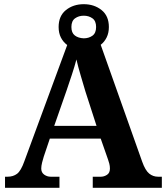

<svg xmlns="http://www.w3.org/2000/svg" viewBox="-20 -897 793 917"><path d="M4 0V-53H16Q43 -53 61.5 -67Q80 -81 96 -126L301 -682Q282 -696 271 -717.5Q260 -739 260 -768Q260 -821 295 -849Q330 -877 380 -877Q430 -877 465 -849Q500 -821 500 -768Q500 -740 489.5 -718.5Q479 -697 461 -683L659 -125Q674 -83 692.5 -68Q711 -53 735 -53H753V0H423V-53H462Q477 -53 491 -62Q505 -71 505 -92Q505 -104 502 -115.5Q499 -127 496 -135L461 -235H218L189 -149Q185 -137 181 -120.5Q177 -104 177 -92Q177 -73 191 -63Q205 -53 222 -53H264V0ZM239 -296H441L388 -460Q378 -494 365.5 -536Q353 -578 345 -613Q337 -582 323.5 -541Q310 -500 298 -465ZM380 -714Q404 -714 421.5 -726.5Q439 -739 439 -768Q439 -797 421.5 -809.5Q404 -822 380 -822Q356 -822 338.5 -809.5Q321 -797 321 -768Q321 -740 337.5 -727.5Q354 -715 380 -714Z"/></svg>

Font: Noto Naskh Arabic UI
Style: Regular
Weight: 400
Designer: Monotype Design Team, David Williams, Mohamad Dakak and Nizar Qandah
Foundry: Monotype Imaging Inc.
Version: Version 2.014